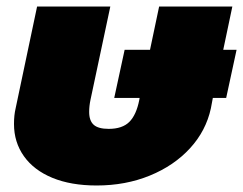

<svg xmlns="http://www.w3.org/2000/svg" viewBox="-20 -555 747 590"><path d="M23 -174Q23 -201 28 -222L94 -535H319L258 -248Q254 -229 254 -211Q254 -184 268 -171.5Q282 -159 314 -159Q356 -159 377.5 -180.5Q399 -202 408 -248L409 -254H331L363 -402H441L469 -535H694L666 -402H707L675 -254H634L628 -222Q613 -153 564 -99.5Q515 -46 440.5 -15.5Q366 15 277 15Q198 15 141 -8.5Q84 -32 53.5 -75Q23 -118 23 -174Z"/></svg>

Font: Prompt Black
Style: Italic
Weight: 900
Italic angle: -12°
Designer: Katatrad Team
Foundry: CadsonDemak
Version: Version 1.001